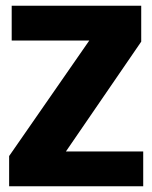

<svg xmlns="http://www.w3.org/2000/svg" viewBox="-20 -653 533 673"><path d="M475 -633V-507L211 -122H482V0H12V-106L293 -511H21V-633Z"/></svg>

Font: Tajawal Black
Style: Regular
Weight: 900
Designer: Boutros Fonts
Foundry: Created by Boutros International 2017
Version: Version 1.700